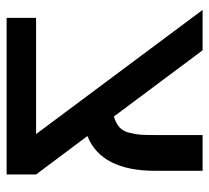

<svg xmlns="http://www.w3.org/2000/svg" viewBox="-46 -586 632 580"><g transform="rotate(90 270.0 -296.0)"><path d="M10 -592H132L332 -324Q352 -330 364 -340.5Q376 -351 381 -370.5Q386 -390 387 -406Q388 -422 388 -453V-592H496V-449Q496 -286 391 -244L507 -89V0H34V-89H385Z"/></g></svg>

Font: LT Superior Semi-bold
Style: Regular
Weight: 600
Designer: Daniel Lyons
Foundry: LyonsType
Version: Version 1.0